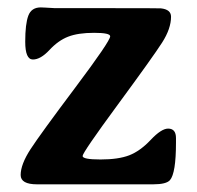

<svg xmlns="http://www.w3.org/2000/svg" viewBox="-20 -492 526 513"><path d="M127 -470.2H274.9Q404.8 -470.2 409.7 -469.7Q437 -466.8 437 -447.3Q437 -415.5 413.1 -378.2Q389.2 -340.8 294.9 -212.6Q200.7 -84.5 200.7 -75.2Q200.7 -65.9 248.5 -65.9Q296.4 -65.9 325.4 -77.1Q354.5 -88.4 382.8 -118.4Q411.1 -148.4 429.2 -148.4Q450.2 -148.4 450.2 -123V-110.8Q450.2 -29.3 434.1 -10.7Q424.3 0.5 389.2 0.5H79.1Q35.2 0.5 35.2 -24.4Q35.2 -52.7 61.5 -93.3Q87.9 -133.8 181.2 -258.1Q274.4 -382.3 274.4 -395Q274.4 -404.3 231.4 -404.3Q188.5 -404.3 162.1 -394Q135.7 -383.8 112.1 -358.4Q88.4 -333 67.9 -333Q47.4 -333 47.4 -380.6Q47.4 -428.2 55.7 -450.2Q64 -472.2 88.9 -472.2L101.1 -471.7Q126 -470.2 127 -470.2Z"/></svg>

Font: Averia Serif Libre
Style: Bold
Weight: 700
Version: Version 1.002